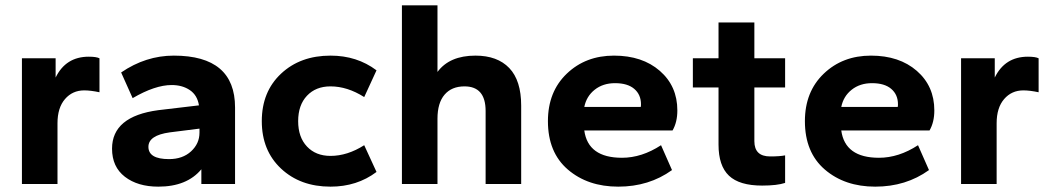

<svg xmlns="http://www.w3.org/2000/svg" viewBox="-20 -688 3933 718"><path d="M195 0H62V-470H188V-398Q226 -476 312 -476Q340 -476 352 -470V-343Q319 -350 295 -350Q251 -350 223 -317.5Q195 -285 195 -227Z M572 10Q495 10 447 -27Q399 -64 399 -132Q399 -253 572 -276L724 -294Q718 -332 690 -351Q662 -370 622 -370Q560 -370 476 -321L433 -417Q525 -480 630 -480Q859 -480 859 -286V0H733V-55Q679 10 572 10ZM612 -93Q663 -93 694.5 -122Q726 -151 726 -192V-207L615 -193Q535 -182 535 -139Q535 -93 612 -93Z M1216 10Q1103 10 1031 -57.5Q959 -125 959 -235Q959 -345 1031 -412.5Q1103 -480 1216 -480Q1315 -480 1388 -425L1342 -325Q1279 -365 1216 -365Q1161 -365 1128 -330Q1095 -295 1095 -235Q1095 -175 1128 -140Q1161 -105 1216 -105Q1279 -105 1342 -145L1388 -45Q1315 10 1216 10Z M1929 0H1796V-273Q1796 -365 1717 -365Q1669 -365 1642.5 -334Q1616 -303 1616 -244V0H1483V-668H1616V-419Q1661 -480 1758 -480Q1840 -480 1884.5 -433.5Q1929 -387 1929 -293Z M2292 10Q2178 10 2103.5 -54Q2029 -118 2029 -235Q2029 -345 2099.5 -412.5Q2170 -480 2276 -480Q2382 -480 2447.5 -423Q2513 -366 2513 -275Q2513 -231 2495 -200H2165Q2179 -98 2306 -98Q2380 -98 2452 -145L2493 -52Q2407 10 2292 10ZM2280 -377Q2235 -377 2204 -352.5Q2173 -328 2165 -288H2376Q2377 -290 2377 -298Q2377 -334 2352 -355.5Q2327 -377 2280 -377Z M2830 6Q2745 6 2706 -31Q2667 -68 2667 -147V-361H2571V-470H2667V-604H2801V-470H2916V-361H2801V-160Q2801 -103 2860 -103Q2896 -103 2916 -107V-4Q2886 6 2830 6Z M3253 10Q3139 10 3064.5 -54Q2990 -118 2990 -235Q2990 -345 3060.5 -412.5Q3131 -480 3237 -480Q3343 -480 3408.5 -423Q3474 -366 3474 -275Q3474 -231 3456 -200H3126Q3140 -98 3267 -98Q3341 -98 3413 -145L3454 -52Q3368 10 3253 10ZM3241 -377Q3196 -377 3165 -352.5Q3134 -328 3126 -288H3337Q3338 -290 3338 -298Q3338 -334 3313 -355.5Q3288 -377 3241 -377Z M3707 0H3574V-470H3700V-398Q3738 -476 3824 -476Q3852 -476 3864 -470V-343Q3831 -350 3807 -350Q3763 -350 3735 -317.5Q3707 -285 3707 -227Z"/></svg>

Font: Gantari
Style: Bold
Weight: 700
Designer: Anugrah Pasau
Foundry: Lafontype
Version: Version 1.000